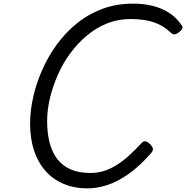

<svg xmlns="http://www.w3.org/2000/svg" viewBox="-20 -1020 1027 1059"><path d="M464 19Q390 19 331.5 -5.5Q273 -30 231.5 -76.5Q190 -123 168 -189Q146 -255 146 -338Q146 -407 162.5 -482Q179 -557 211.5 -631.5Q244 -706 291.5 -772Q339 -838 402 -889.5Q465 -941 543 -970.5Q621 -1000 714 -1000Q776 -1000 826.5 -986.5Q877 -973 916 -947Q955 -921 981 -882Q990 -871 985.5 -862Q981 -853 966 -841Q952 -831 942 -830.5Q932 -830 918 -843Q883 -878 830 -896.5Q777 -915 699 -915Q631 -915 571 -891Q511 -867 460 -824.5Q409 -782 368 -726.5Q327 -671 299 -607.5Q271 -544 255.5 -479Q240 -414 240 -353Q240 -283 254.5 -229.5Q269 -176 298.5 -139.5Q328 -103 372.5 -84.5Q417 -66 478 -66Q518 -66 553.5 -77Q589 -88 623 -109.5Q657 -131 691 -161.5Q725 -192 762 -232Q774 -244 785.5 -240Q797 -236 809 -224Q822 -210 823.5 -199.5Q825 -189 813 -175Q748 -101 686.5 -58.5Q625 -16 569 1.5Q513 19 464 19Z"/></svg>

Font: Playwrite SK
Style: Regular
Weight: 400
Designer: Veronika Burian, José Scaglione
Foundry: TypeTogether
Version: Version 1.002